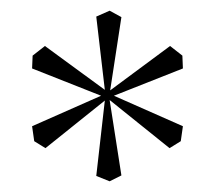

<svg xmlns="http://www.w3.org/2000/svg" viewBox="-20 -757 402 359"><path d="M160 -428 185 -418 207 -429 185 -570 297 -480 318 -493 322 -521 193 -578 322 -629 321 -653 298 -671 186 -588 207 -725 185 -737 160 -726 176 -589 64 -671 41 -653 40 -629 169 -578 40 -521 44 -493 65 -480 176 -569Z"/></svg>

Font: Mazius Display
Style: Regular
Weight: 400
Designer: Alberto Casagrande & Collletttivo
Foundry: Collletttivo
Version: Version 2.000;Glyphs 3.2 (3217)